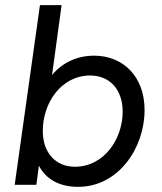

<svg xmlns="http://www.w3.org/2000/svg" viewBox="-20 -717 627 745"><path d="M283 8C440 8 541 -143 541 -290C541 -420 458 -501 345 -501C277 -501 220 -472 182 -426L219 -697H135L37 0H121L131 -74C158 -22 210 8 283 8ZM146 -209C146 -317 217 -424 330 -424C407 -424 456 -368 456 -284C456 -177 383 -70 271 -70C194 -70 146 -126 146 -209Z"/></svg>

Font: HK Grotesk
Style: Italic
Weight: 400
Italic angle: -16°
Designer: Alfredo Marco Pradil
Foundry: Hanken Design Co.
Version: Version 3.001;FEAKit 1.0